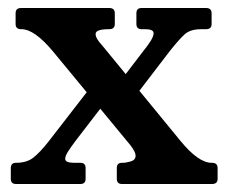

<svg xmlns="http://www.w3.org/2000/svg" viewBox="-20 -460 571 480"><path d="M286 -264 338 -332Q351 -348 357.5 -359Q364 -370 364 -377Q364 -387 343 -387H334Q321 -387 321 -400V-427Q321 -440 334 -440H495Q509 -440 509 -427V-400Q509 -387 495 -387H483Q456 -387 442 -374.5Q428 -362 405 -333L320 -222ZM239 -199 169 -108Q157 -92 150 -81Q143 -70 143 -63Q143 -53 165 -53H181Q194 -53 194 -40V-13Q194 0 181 0H20Q7 0 7 -13V-40Q7 -53 20 -53Q47 -53 63.5 -66Q80 -79 102 -107L205 -240ZM431 -108Q476 -53 509 -53H510Q524 -53 524 -40V-13Q524 0 510 0H285Q272 0 272 -13V-40Q272 -53 285 -53H287Q295 -53 307 -56.5Q319 -60 319 -71Q319 -80 306 -97L112 -332Q66 -387 33.7 -387H32.7Q19 -387 19 -400V-427Q19 -440 33 -440H253Q267 -440 267 -427V-400Q267 -387 253 -387H252Q219 -387 219 -375Q219 -364 235 -347Z"/></svg>

Font: Young Serif Light
Style: Regular
Weight: 300
Designer: Bastien Sozeau
Foundry: NBR — Bastien Sozeau
Version: Version 5.001